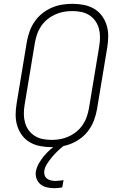

<svg xmlns="http://www.w3.org/2000/svg" viewBox="-20 -763 640 1006"><path d="M250 8Q220 8 191 2.5Q162 -3 137.5 -17Q113 -31 96 -53.5Q79 -76 70.5 -103.5Q62 -131 62 -160.5Q62 -190 67 -220L121 -546Q126 -573 135.5 -599.5Q145 -626 161.5 -650Q178 -674 201 -692.5Q224 -711 250.5 -722.5Q277 -734 304.5 -738.5Q332 -743 359 -743Q389 -743 418 -737.5Q447 -732 471.5 -718Q496 -704 513 -681.5Q530 -659 538.5 -631.5Q547 -604 547 -574.5Q547 -545 542 -515L488 -189Q483 -162 473.5 -135.5Q464 -109 447.5 -85Q431 -61 408 -42.5Q385 -24 358.5 -12.5Q332 -1 304.5 3.5Q277 8 250 8ZM250 -30Q273 -30 295.5 -34Q318 -38 340 -48Q362 -58 381 -73.5Q400 -89 413.5 -109Q427 -129 434.5 -151Q442 -173 446 -195L500 -521Q504 -545 504 -568.5Q504 -592 498 -614Q492 -636 479 -654Q466 -672 447 -684Q428 -696 405 -700.5Q382 -705 359 -705Q336 -705 313.5 -701Q291 -697 269 -687Q247 -677 228 -661.5Q209 -646 195.5 -626Q182 -606 174.5 -584Q167 -562 163 -540L109 -214Q105 -190 105 -166.5Q105 -143 111 -121Q117 -99 130 -81Q143 -63 162 -51Q181 -39 204 -34.5Q227 -30 250 -30ZM264 223Q244 223 225 218.5Q206 214 192 202.5Q178 191 171.5 173Q165 155 168 135Q172 114 183.5 93.5Q195 73 210 55Q225 37 242.5 21.5Q260 6 280 -7L282 -8H317L315 0Q298 13 282.5 28Q267 43 253 59.5Q239 76 227 94.5Q215 113 212 132Q210 144 214 155.5Q218 167 227 173.5Q236 180 247.5 182.5Q259 185 271 185Q281 185 291.5 183.5Q302 182 313 181L306 219Q296 221 285 222Q274 223 264 223Z"/></svg>

Font: Iosevka SS04 XLt Ex
Style: Italic
Weight: 200
Width: 7
Italic angle: -9°
Monospace: yes
Designer: Belleve Invis
Foundry: Belleve Invis
Version: Version 19.0.0; ttfautohint (v1.8.4)